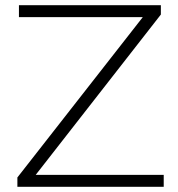

<svg xmlns="http://www.w3.org/2000/svg" viewBox="-20 -720 686 740"><path d="M47 0V-36L546 -674L551 -654H53V-700H600V-664L102 -26L96 -46H611V0Z"/></svg>

Font: MOST Montserrat Light
Style: Regular
Weight: 300
Designer: Julieta Ulanovsky
Foundry: Julieta Ulanovsky
Version: Version 8.000;March 11, 2024;FontCreator 15.0.0.2926 64-bit